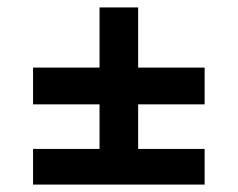

<svg xmlns="http://www.w3.org/2000/svg" viewBox="-20 -558 640 517"><path d="M69 -61V-157H248V-277H69V-376H248V-538H352V-376H531V-277H352V-157H531V-61Z"/></svg>

Font: Radio Canada Medium
Style: Regular
Weight: 500
Designer: Charles Daoud, Etienne Aubert Bonn, Alexandre Saumier Demers, Jacques Le Bailly
Foundry: Radio-Canada
Version: Version 2.104; ttfautohint (v1.8.4.7-5d5b);gftools[0.9.28.de